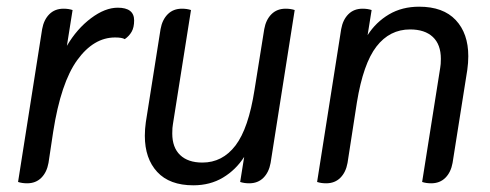

<svg xmlns="http://www.w3.org/2000/svg" viewBox="-20 -542 1464 574"><path d="M34 2 106 -455Q111 -483 127.5 -499.5Q144 -516 170 -516Q185 -516 197 -512L180 -405Q210 -456 252 -487.5Q294 -519 332 -519Q381 -519 381 -481Q381 -460 373.5 -447Q366 -434 353 -425Q345 -430 324 -430Q260 -430 211 -362.5Q162 -295 139 -148L125 -55Q120 -27 103.5 -10.5Q87 6 61 6Q46 6 34 2Z M413 -136Q413 -156 416 -177L460 -455Q465 -483 481.5 -499.5Q498 -516 524 -516Q539 -516 551 -512L497 -171Q495 -161 495 -143Q495 -101 518.5 -78.5Q542 -56 585 -56Q645 -56 684 -107Q723 -158 741 -274L770 -455Q775 -483 791.5 -499.5Q808 -516 834 -516Q849 -516 861 -512L789 -55Q784 -27 767.5 -10.5Q751 6 725 6Q710 6 698 2L710 -73Q685 -34 646.5 -11Q608 12 558 12Q487 12 450 -28Q413 -68 413 -136Z M928 2 1000 -455Q1005 -483 1021.5 -499.5Q1038 -516 1064 -516Q1079 -516 1091 -512L1079 -437Q1104 -476 1143 -499Q1182 -522 1233 -522Q1305 -522 1342.5 -482Q1380 -442 1380 -374Q1380 -354 1377 -333L1333 -55Q1328 -27 1311.5 -10.5Q1295 6 1269 6Q1254 6 1242 2L1296 -339Q1298 -349 1298 -366Q1298 -409 1274 -431.5Q1250 -454 1206 -454Q1145 -454 1105.5 -403Q1066 -352 1047 -236L1019 -55Q1014 -27 997.5 -10.5Q981 6 955 6Q940 6 928 2Z"/></svg>

Font: Thasadith
Style: Bold Italic
Weight: 700
Italic angle: -9°
Designer: Cadson Demak Co.,Ltd.
Foundry: Cadson Demak Co.,Ltd.
Version: Version 1.000; ttfautohint (v1.6)